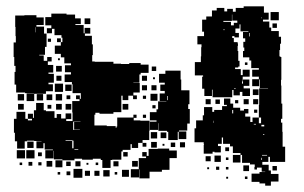

<svg xmlns="http://www.w3.org/2000/svg" viewBox="-20 -562 961 606"><path d="M651 -77H623V-105H624V-107H623V-113H594V-157H599V-182H620V-198H624V-224H650V-209H656V-215H681V-227H696V-231H687V-251H707V-235H716V-215H713V-204H716V-222H738V-213H750V-218H764V-204H754V-194H770V-177H777V-191H797V-173H804V-191H797V-231H798V-283H826V-284H800V-311H798V-290H776V-312H797V-320H776V-342H797V-347H773V-371H767V-381H747V-401H751V-412H748V-430H754V-441H747V-461H764V-463H739V-485H736V-472H723V-458H734V-444H720V-448H713V-442H718V-429H730V-425H731V-417H730V-401H732V-370H736V-352H732V-349H722V-344H740V-325H746V-305H744V-298H747V-311H767V-291H749V-283H769V-259H745V-272H737V-261H717V-278H713V-255H681H651V-279H649V-259H625V-282H618V-320H621V-324H595V-366H614V-384H615V-413H616V-422H603V-448H624V-462H618V-500H631V-510H649V-529H664V-537H688V-526H697V-534H715V-525H724V-537H748H749V-542H783H813V-522H828V-500H810V-494H830V-475H836V-470V-464H860V-446H867V-424H864V-404H862V-384H865V-382H868V-352V-310H867V-292H868V-250V-235H871V-187H867V-175H871V-146H872V-99H880V-51H832V-67H827V-51H808V-42H828V-24H835V-19V6V-13H859V11H835V24H817V17H799V12H774V-14H799V-19H817V-20H806V-33H791V-27H783V-35H784V-43H769V-48H744V-73H739V-79H715V-100H706V-108H684V-128H680V-108H668V-101H677V-81H657V-83H651ZM860 -498H834V-524H860ZM58 -93H34V-116H27V-143H24V-187H32V-209H60V-187H68V-182H81V-187H68V-203H84V-190H87V-214H94V-237H118V-214H125V-211H152V-190H159V-202H173V-188H187V-204H205V-186H189V-180H209V-207H208V-243H231V-249H220V-261H232V-250H235V-264V-268H209V-296H207V-303H184V-327H204V-334H185V-356H204V-362H183V-381H172V-392H153V-418H172V-429H177V-443H174V-451H152V-471H144V-457H128V-473H142V-482H123V-508H142V-519H190V-516H217V-504H235V-486H218V-483H244V-457H247V-474H265V-456H248V-449H270V-422H273V-388H271V-368H279V-367H294H338V-361H362V-360H388V-363H424V-358H449V-332H424V-327H420V-301H401V-300H421V-270H401V-261H412V-249H400V-260H385V-246H367V-260H363V-242V-208H338V-203H294V-206H281V-200H278V-173V-166H317V-164H345V-159H348V-163H350V-191H401V-200H411V-190H402V-182H423V-181H452V-149H451V-120H430V-111H416V-95H396V-107H392V-89H367V-84H363V-58H334V-57H329V-32H303V-57H298V-61H273V-58H239V-61H215V-56H177V-59H150V-86H149V-62H123V-88H147V-90H121V-110H117V-94H95V-116H111V-117H88V-118H65V-116H58ZM712 -496H685V-493H709V-482H718V-490H729V-497H713V-516H712ZM88 -243H64V-267H87V-268H59V-270H31V-295H26V-335H29V-354H25V-382H23V-428H30V-448H29V-477H28V-513H57V-514H95V-507H118V-483H95V-478H119V-456H127V-414H122V-389H104V-387H118V-370H129V-382H143V-368H131V-357H148V-333H133V-329H150V-301H133V-296H147V-274H125V-288V-266H88ZM806 -504V-508H805V-504ZM265 -486H247V-504H265ZM854 -474H840V-488H854ZM93 -460V-476H92V-460ZM689 -467V-469H685V-467ZM769 -447V-458H767V-447ZM172 -429H160V-441H172ZM141 -430H131V-440H141ZM169 -372H163V-378H169ZM761 -357H753V-365H761ZM175 -336H157V-354H175ZM473 -338H459V-352H473ZM768 -320H746V-342H768ZM479 -152H453V-178H474V-182H453V-208H474V-217H479V-242H505V-243H484V-267H500V-275H486V-295H500V-301H482V-329H502V-339H550V-311H552V-277H578V-233H574V-218H579V-172H571V-150H545V-147H568V-123H544V-146H541V-120H511V-146H507V-149H480V-173H479ZM174 -307H158V-323H174ZM444 -307H428V-323H444ZM726 -318H722ZM469 -312H463V-318H469ZM179 -272H153V-298H179ZM206 -275H186V-295H206ZM474 -277H458V-293H474ZM444 -277H428V-293H444ZM723 -281V-284H720V-281ZM796 -262H778V-280H796ZM477 -244H455V-266H477ZM116 -245H96V-265H116ZM56 -245H36V-265H56ZM176 -245H156V-265H176ZM145 -246H127V-264H145ZM202 -249H190V-261H202ZM441 -250H431V-260H441ZM510 -246V-259H508V-246ZM795 -233H779V-249H795ZM765 -233H749V-249H765ZM645 -233H629V-249H645ZM674 -234H660V-248H674ZM732 -236H722V-246H732ZM385 -216H367V-234H385ZM55 -216H37V-234H55ZM205 -216H187V-234H205ZM175 -216H157V-234H175ZM142 -219H130V-231H142ZM471 -220H461V-230H471ZM792 -206H782V-216H792ZM441 -190H431V-200H441ZM655 -174V-181H654V-174ZM214 -177H234V-178H211V-152H232V-153H214ZM781 -169H788V-171H781ZM805 -163H814V-168H805V-150ZM476 -125H456V-145H476ZM505 -126H487V-144H505ZM814 -136V-139H811V-136ZM208 -117V-94H212V-118H209V-119H187V-117ZM86 -95H66V-115H86ZM475 -96H457V-114H475ZM564 -97H548V-113H564ZM533 -98H519V-112H533ZM442 -99H430V-111H442ZM499 -102H493V-108H499ZM703 -85H691V-97H703ZM419 -2H393V-28H418V-63H441V-68H429V-82H443V-70H449V-92H478V-93H514V-87H538V-63H515V-26H491V-20H452V1H420V-27H419ZM215 -89H227V-91H215ZM59 -62H33V-88H59ZM89 -62H63V-88H89ZM383 -68H369V-82H383ZM112 -69H100V-81H112ZM807 -71H823V-73H807ZM739 -49H715V-73H739ZM677 -51H657V-71H677ZM645 -53H629V-69H645ZM701 -57H693V-65H701ZM807 -57V-64H805V-57ZM177 -34H155V-56H177ZM145 -36H127V-54H145ZM415 -36H397V-54H415ZM234 -37H218V-53H234ZM354 -37H338V-53H354ZM203 -38H189V-52H203ZM82 -39H70V-51H82ZM111 -40H101V-50H111ZM290 -41H282V-49H290ZM50 -41H42V-49H50ZM259 -42H253V-48H259ZM766 -22H748V-40H766ZM854 -24H840V-38H854ZM672 -26H662V-36H672ZM701 -27H693V-35H701ZM640 -28H634V-34H640ZM240 -1H212V-29H240ZM387 -4H365V-26H387ZM326 -5H306V-25H326ZM294 -7H278V-23H294ZM264 -7H248V-23H264ZM202 -9H190V-21H202ZM350 -11H342V-19H350ZM170 -11H162V-19H170ZM761 3H753V-5H761ZM700 2H694V-4H700Z"/></svg>

Font: Rubik Storm
Style: Regular
Weight: 400
Designer: Hubert and Fischer, NaN
Foundry: Hubert and Fischer, NaN
Version: Version 2.201